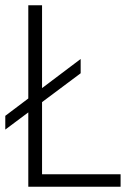

<svg xmlns="http://www.w3.org/2000/svg" viewBox="-20 -706 485 726"><path d="M87 0V-686H139V-47H436V0ZM0 -216V-268L285 -483V-429Z"/></svg>

Font: Archivo SemiCondensed Thin
Style: Regular
Weight: 250
Width: 4
Designer: Hector Gatti
Foundry: Omnibus-Type
Version: Version 2.001